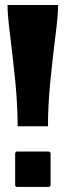

<svg xmlns="http://www.w3.org/2000/svg" viewBox="-20 -740 260 760"><path d="M44.9 0 40 -4.9V-134.8L44.9 -140.1H174.8L180.2 -134.8V-4.9L174.8 0ZM49.8 -240.2Q49.8 -326.7 39.8 -425Q29.8 -523.4 19.8 -602.3Q9.8 -681.2 9.8 -720.2H210Q210 -681.2 200 -602.3Q189.9 -523.4 179.9 -425Q169.9 -326.7 169.9 -240.2Z"/></svg>

Font: Mikodacs
Style: Regular
Weight: 400
Designer: gluk (gluksza@wp.pl)
Foundry: gluk (gluksza@wp.pl)
Version: Version 0.28